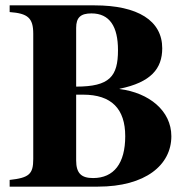

<svg xmlns="http://www.w3.org/2000/svg" viewBox="-20 -696 707 716"><path d="M16 -676V-651C84 -646 104 -629 104 -570V-103C104 -47 89 -33 16 -25V0H345C523 0 619 -81 619 -188C619 -283 536 -350 426 -364V-365C543 -389 585 -440 585 -516C585 -619 494 -676 333 -676ZM264 -343H290C396 -343 447 -290 447 -188C447 -87 405 -32 327 -32C283 -32 264 -50 264 -98ZM264 -592C264 -631 281 -646 321 -646C389 -646 420 -597 420 -509C420 -411 389 -373 264 -373Z"/></svg>

Font: STIXGeneral
Style: Bold
Weight: 700
Designer: MicroPress Inc., with final additions and corrections provided by Coen Hoffman, Elsevier (retired)
Version: Version 1.1.0